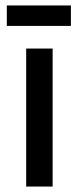

<svg xmlns="http://www.w3.org/2000/svg" viewBox="-20 -684 289 704"><path d="M173 -506V0H76V-506ZM240 -664V-589H5V-664Z"/></svg>

Font: Museo Sans Medium
Style: Regular
Weight: 500
Designer: Jos Buivenga
Foundry: Jos Buivenga & Rosetta Type Foundry (extension, remastering)
Version: Version 3.600;PS 1.000;hotconv 1.0.88;makeotf.lib2.5.647800;